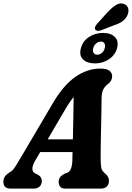

<svg xmlns="http://www.w3.org/2000/svg" viewBox="-49 -1114 779 1134"><path d="M160.5 -168.5Q141.5 -135.5 142.2 -117Q143 -98.5 157.5 -90.5L175 -82Q188 -74 193 -64.8Q198 -55.5 198 -46Q198 -24.5 184.8 -12.2Q171.5 0 150 0H14.5Q-29 0 -29 -39.5Q-29 -56.5 -21 -70Q-13 -83.5 12.5 -99Q26.5 -106.5 42 -130.8Q57.5 -155 74 -183.5L259.5 -498.5Q322 -607 393.5 -658Q465 -709 543 -709Q582 -709 597.8 -695.8Q613.5 -682.5 613.5 -663.5Q613.5 -637.5 589.5 -618.5Q571.5 -605 561.5 -587Q551.5 -569 551 -533Q551 -494 549.8 -442.5Q548.5 -391 547.5 -338.2Q546.5 -285.5 545.8 -240.8Q545 -196 545.5 -171Q546 -137.5 549.8 -120.2Q553.5 -103 576.5 -85Q594.5 -69 594.5 -44.5Q594.5 -25 581.8 -12.5Q569 0 546 0H337Q315 0 306.2 -11.8Q297.5 -23.5 297.5 -39.5Q297.5 -57 307 -68.5Q316.5 -80 334 -89L347.5 -93Q364 -100.5 371 -120.5Q378 -140.5 378.5 -171Q378.5 -181 378.8 -192.2Q379 -203.5 379.5 -216H188.5ZM328 -454 232.5 -291H381.5Q382.5 -350 384 -415.8Q385.5 -481.5 386 -541Q373.5 -526 359.2 -504.8Q345 -483.5 328 -454ZM583.5 -1039Q611 -1068.5 635.8 -1084.2Q660.5 -1100 685 -1090Q705.5 -1081.5 709 -1060.2Q712.5 -1039 700 -1017Q688 -996.5 669 -984.5Q650 -972.5 617.5 -962L545 -934Q534.5 -931 525.2 -932.5Q516 -934 512.5 -942Q510 -951 515 -960Q520 -969 528 -977ZM511.5 -739.5Q466 -739.5 441.5 -763Q417 -786.5 429 -830Q440.5 -872.5 477.5 -896Q514.5 -919.5 559.5 -919.5Q605.5 -919.5 629.5 -895.5Q653.5 -871.5 642.5 -830Q631 -788 594.2 -763.8Q557.5 -739.5 511.5 -739.5ZM546.5 -868.5Q531.5 -868.5 518.8 -857.5Q506 -846.5 501.5 -829.5Q497 -812.5 503.8 -801.8Q510.5 -791 525.5 -791Q540.5 -791 553 -801.8Q565.5 -812.5 569.5 -829.5Q574.5 -846.5 568 -857.5Q561.5 -868.5 546.5 -868.5Z"/></svg>

Font: Fraunces 144pt S100
Style: Bold Italic
Weight: 700
Italic angle: -16°
Version: Version 1.000; ttfautohint (v1.8.3)